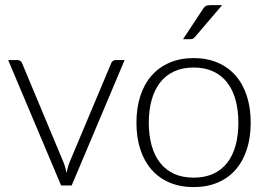

<svg xmlns="http://www.w3.org/2000/svg" viewBox="-20 -736 1059 762"><path d="M264.5 0H222.5L12.5 -497.5H50Q57 -497.5 61.2 -493.8Q65.5 -490 67.5 -485.5L231.5 -93Q236.5 -81.5 239 -71Q241.5 -60.5 244 -50Q246.5 -60.5 249.2 -71.2Q252 -82 256.5 -93L421.5 -485.5Q424 -491 428.2 -494.2Q432.5 -497.5 438.5 -497.5H474.5Z M748.5 -505.5Q802 -505.5 844.2 -487.2Q886.5 -469 915.5 -435.5Q944.5 -402 959.8 -354.8Q975 -307.5 975 -249Q975 -190.5 959.8 -143.5Q944.5 -96.5 915.5 -63Q886.5 -29.5 844.2 -11.5Q802 6.5 748.5 6.5Q695 6.5 652.8 -11.5Q610.5 -29.5 581.2 -63Q552 -96.5 536.8 -143.5Q521.5 -190.5 521.5 -249Q521.5 -307.5 536.8 -354.8Q552 -402 581.2 -435.5Q610.5 -469 652.8 -487.2Q695 -505.5 748.5 -505.5ZM748.5 -31Q793 -31 826.2 -46.2Q859.5 -61.5 881.8 -90Q904 -118.5 915 -158.8Q926 -199 926 -249Q926 -298.5 915 -339Q904 -379.5 881.8 -408.2Q859.5 -437 826.2 -452.5Q793 -468 748.5 -468Q704 -468 670.8 -452.5Q637.5 -437 615.2 -408.2Q593 -379.5 581.8 -339Q570.5 -298.5 570.5 -249Q570.5 -199 581.8 -158.8Q593 -118.5 615.2 -90Q637.5 -61.5 670.8 -46.2Q704 -31 748.5 -31ZM861.5 -715.5 753.5 -589Q749.5 -584 745.2 -582.2Q741 -580.5 735 -580.5H706.5L785 -699.5Q790.5 -708.5 796.5 -712Q802.5 -715.5 814.5 -715.5Z"/></svg>

Font: Lato Light
Style: Regular
Weight: 300
Designer: Lukasz Dziedzic
Foundry: Lukasz Dziedzic
Version: Version 1.104; Western+Polish opensource